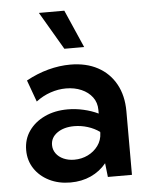

<svg xmlns="http://www.w3.org/2000/svg" viewBox="-53 -776 648 830"><g transform="rotate(-5 271.0 -361.0)"><path d="M486.8 0H382.3L375.5 -60.1Q348.6 -26.9 308.6 -8.5Q268.6 9.8 219.7 9.8Q168 9.8 127.4 -10.5Q86.9 -30.8 63.7 -65.9Q40.5 -101.1 40.5 -146Q40.5 -193.4 65.7 -229.2Q90.8 -265.1 134.5 -285.6Q178.2 -306.2 234.4 -306.2Q268.6 -306.2 303 -298.3Q337.4 -290.5 366.7 -276.4V-292Q366.7 -324.2 349.1 -347.7Q331.5 -371.1 301.8 -384Q272 -397 234.9 -397Q201.2 -397 167.5 -385.5Q133.8 -374 104.5 -351.6L70.3 -445.8Q117.2 -471.7 166.3 -484.9Q215.3 -498 262.2 -498Q331.1 -498 381.3 -470.9Q431.6 -443.8 459.2 -393.8Q486.8 -343.8 486.8 -275.9ZM244.6 -86.9Q276.4 -86.9 303.5 -100.1Q330.6 -113.3 347.9 -137Q365.2 -160.6 366.2 -191.4V-196.8Q343.3 -213.4 314.5 -222.4Q285.6 -231.4 256.3 -231.4Q211.4 -231.4 182.6 -211.2Q153.8 -190.9 153.8 -158.2Q153.8 -138.2 165.5 -121.8Q177.2 -105.5 198 -96.2Q218.8 -86.9 244.6 -86.9ZM329.1 -568.4H243.2L147 -732.4H257.3Z"/></g></svg>

Font: Kumbh Sans SemiBold
Style: Regular
Weight: 600
Version: Version 1.005